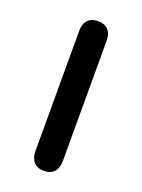

<svg xmlns="http://www.w3.org/2000/svg" viewBox="-103 -543 444 599"><g transform="rotate(20 118.5 -243.5)"><path d="M118 5Q97 5 85 -8Q73 -21 73 -44V-443Q73 -467 85 -479.5Q97 -492 118 -492Q140 -492 152 -479.5Q164 -467 164 -443V-44Q164 -21 152.5 -8Q141 5 118 5Z"/></g></svg>

Font: Nunito Medium
Style: Regular
Weight: 500
Designer: Vernon Adams
Foundry: Vernon Adams
Version: Version 3.602